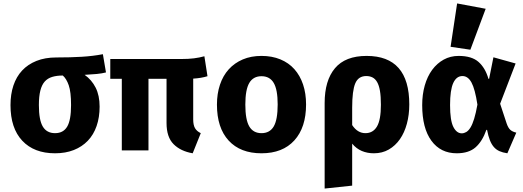

<svg xmlns="http://www.w3.org/2000/svg" viewBox="-20 -874 3040 1116"><path d="M596 -453Q573 -447 542.5 -444Q512 -441 472 -439Q513 -410 536 -364.5Q559 -319 559 -254Q559 -192 541.5 -141.5Q524 -91 490.5 -56Q457 -21 409 -2Q361 17 300 17Q178 17 109.5 -56Q41 -129 41 -263Q41 -326 58 -377Q75 -428 108.5 -464Q142 -500 192 -520Q242 -540 307 -540Q390 -540 455.5 -544Q521 -548 578 -559ZM345 -435Q310 -435 283.5 -427Q257 -419 240 -400Q223 -381 214.5 -347.5Q206 -314 206 -263Q206 -176 229 -138Q252 -100 300 -100Q348 -100 370.5 -138Q393 -176 393 -263Q393 -340 379.5 -378.5Q366 -417 345 -435Z M688 0V-416H621V-531H1034Q1076 -531 1107.5 -535Q1139 -539 1168 -547L1186 -431Q1151 -420 1103 -417V-180Q1103 -147 1113.5 -129Q1124 -111 1147 -100L1100 17Q1030 5 989 -36Q948 -77 948 -159V-416H843V0Z M1500 -549Q1561 -549 1609.5 -529Q1658 -509 1691 -472Q1724 -435 1741.5 -383Q1759 -331 1759 -267Q1759 -133 1691 -58Q1623 17 1500 17Q1377 17 1309 -57Q1241 -131 1241 -266Q1241 -329 1258.5 -381.5Q1276 -434 1309.5 -471Q1343 -508 1391 -528.5Q1439 -549 1500 -549ZM1500 -431Q1452 -431 1429 -392Q1406 -353 1406 -266Q1406 -178 1429 -139Q1452 -100 1500 -100Q1548 -100 1571 -139Q1594 -178 1594 -267Q1594 -353 1571 -392Q1548 -431 1500 -431Z M1867 -275Q1867 -406 1927 -477.5Q1987 -549 2111 -549Q2359 -549 2359 -267Q2359 -207 2345 -155Q2331 -103 2304.5 -65Q2278 -27 2240 -5Q2202 17 2153 17Q2115 17 2083 3.5Q2051 -10 2027 -39V205L1867 222ZM2104 -100Q2148 -100 2171 -138.5Q2194 -177 2194 -265Q2194 -314 2188.5 -346Q2183 -378 2172 -397Q2161 -416 2145 -424Q2129 -432 2109 -432Q2063 -432 2045 -389.5Q2027 -347 2027 -248V-147Q2058 -100 2104 -100Z M2929 17Q2902 13 2883 4.5Q2864 -4 2850.5 -19.5Q2837 -35 2827.5 -59Q2818 -83 2811 -119H2807Q2784 -53 2744.5 -18Q2705 17 2635 17Q2541 17 2487.5 -56Q2434 -129 2434 -263Q2434 -325 2449 -377.5Q2464 -430 2492 -468Q2520 -506 2559 -527.5Q2598 -549 2646 -549Q2722 -549 2761.5 -514Q2801 -479 2819 -416H2823L2848 -541L2977 -505L2887 -271L2925 -156Q2934 -130 2946.5 -119Q2959 -108 2981 -103ZM2664 -99Q2677 -99 2690 -106.5Q2703 -114 2714.5 -132.5Q2726 -151 2736 -183.5Q2746 -216 2755 -266Q2741 -357 2720.5 -394.5Q2700 -432 2668 -432Q2633 -432 2614.5 -391.5Q2596 -351 2596 -263Q2596 -174 2615 -136.5Q2634 -99 2664 -99ZM2599 -602 2637 -854 2803 -823 2714 -585Z"/></svg>

Font: Qzxlaeiskcpccdgjqmyffctclhy
Style: Regular
Weight: 700
Monospace: yes
Designer: Carrois Corporate & Edenspiekermann
Foundry: Carrois Corporate GbR & Edenspiekermann AG
Version: Version 2.001